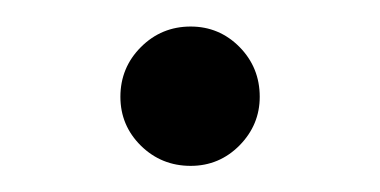

<svg xmlns="http://www.w3.org/2000/svg" viewBox="-20 -558 285 144"><path d="M70.3 -485.4Q70.3 -507.3 85.7 -522.7Q101.1 -538.1 123 -538.1Q144.5 -538.1 159.7 -522.7Q174.8 -507.3 174.8 -485.4Q174.8 -464.4 159.7 -449Q144.5 -433.6 123 -433.6Q101.1 -433.6 85.7 -448.7Q70.3 -463.9 70.3 -485.4Z"/></svg>

Font: Pretendard Light
Style: Regular
Weight: 300
Designer: Base glyphs from Inter by Rasmus Andersson; Hangeul glyphs from Noto Sans CJK(Source Han Sans) by Jang Soo-young and Kan
Foundry: Kil Hyung-jin
Version: Version 1.309